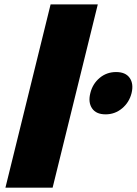

<svg xmlns="http://www.w3.org/2000/svg" viewBox="-20 -860 627 880"><path d="M428.2 -839.8 221.2 0H4.9L211.9 -839.8ZM583 -433.1Q572.3 -390.6 539.6 -363.3Q506.8 -335.9 463.9 -335.9Q420.4 -335.9 401.9 -363.5Q383.3 -391.1 394 -433.1Q404.3 -475.6 436.5 -502.7Q468.8 -529.8 512.2 -529.8Q555.7 -529.8 574.5 -502.7Q593.3 -475.6 583 -433.1Z"/></svg>

Font: Sinkin Sans 900 X Black Italic
Style: Regular
Weight: 950
Italic angle: -112°
Designer: Keith Bates
Foundry: K-Type
Version: Sinkin Sans (version 1.0)  by Keith Bates   •   © 2014   www